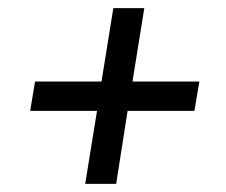

<svg xmlns="http://www.w3.org/2000/svg" viewBox="-20 -535 555 471"><path d="M189 -84 218 -263H54L66 -335H229L258 -515H334L305 -335H469L457 -263H293L265 -84Z"/></svg>

Font: Georama Extended
Style: Italic
Weight: 400
Width: 7
Italic angle: -9°
Designer: Jean-Baptiste Levee
Foundry: Production Type
Version: Version 1.000